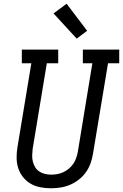

<svg xmlns="http://www.w3.org/2000/svg" viewBox="-20 -1001 659 1029"><path d="M253 8Q224 8 195.5 2.5Q167 -3 143.5 -17Q120 -31 103 -52.5Q86 -74 77.5 -100.5Q69 -127 69 -156.5Q69 -186 74 -215L148 -662H97V-735H292V-662H231L155 -203Q153 -186 152.5 -168.5Q152 -151 156 -135Q160 -119 168.5 -105Q177 -91 190.5 -82Q204 -73 220.5 -69Q237 -65 254 -65Q271 -65 287.5 -68Q304 -71 320 -78.5Q336 -86 349.5 -97.5Q363 -109 373 -123.5Q383 -138 388.5 -154.5Q394 -171 397 -187L475 -662H424V-735H619V-662H559L478 -175Q474 -150 465 -125Q456 -100 440 -77.5Q424 -55 402 -38Q380 -21 355 -10.5Q330 0 304 4Q278 8 253 8ZM391 -794 267 -929 337 -981 447 -836Z"/></svg>

Font: Iosevka Slab Extended Oblique
Style: Regular
Weight: 400
Width: 7
Italic angle: -9°
Monospace: yes
Designer: Belleve Invis
Foundry: Belleve Invis
Version: Version 11.1.0; ttfautohint (v1.8.3)